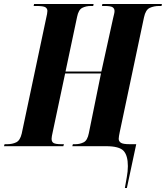

<svg xmlns="http://www.w3.org/2000/svg" viewBox="-43 -734 833 964"><path d="M584 210Q588 185 593.5 156Q599 127 599 100Q599 47 577.5 23.5Q556 0 489 0H320L323 -10H336Q358 -10 377 -19.5Q396 -29 403 -65L464 -365H284L221 -68Q219 -59 217.5 -51Q216 -43 216 -37Q216 -22 226 -16Q236 -10 266 -10H278L275 0H-23L-20 -10H-7Q19 -10 38.5 -19.5Q58 -29 66 -63L188 -639Q195 -668 195 -679Q195 -691 185 -697.5Q175 -704 139 -704H126L128 -714H427L425 -704H413Q389 -704 370 -694.5Q351 -685 344 -649L286 -375H466L525 -643Q528 -656 530 -664Q532 -672 532 -679Q532 -691 522.5 -697.5Q513 -704 482 -704H469L471 -714H770L768 -704H756Q730 -704 709 -694.5Q688 -685 680 -647L558 -70Q556 -59 554.5 -51.5Q553 -44 553 -37Q553 -25 563.5 -17.5Q574 -10 609 -10H641L594 210Z"/></svg>

Font: Noto Serif Display ExtraCondensed ExtraBold
Style: Italic
Weight: 800
Width: 2
Italic angle: -12°
Designer: Monotype Design Team
Foundry: Monotype Imaging Inc.
Version: Version 2.009